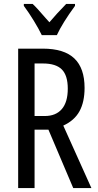

<svg xmlns="http://www.w3.org/2000/svg" viewBox="-20 -963 501 983"><path d="M413 -513Q413 -441 387 -393.5Q361 -346 304 -320L448 0H355L228 -299H157V0H73V-714H199Q308 -714 360.5 -664Q413 -614 413 -513ZM157 -638V-369H209Q266 -369 296.5 -404.5Q327 -440 327 -509Q327 -577 296.5 -607.5Q266 -638 200 -638ZM364 -933Q299 -844 271 -783H194Q178 -816 153 -857Q128 -898 102 -933V-943H147Q166 -926 214 -870L233 -849Q270 -893 319 -943H364Z"/></svg>

Font: Noto Sans UI Cond
Style: Regular
Weight: 400
Width: 3
Designer: Monotype Design Team
Foundry: Monotype Imaging Inc.
Version: Version 1.001